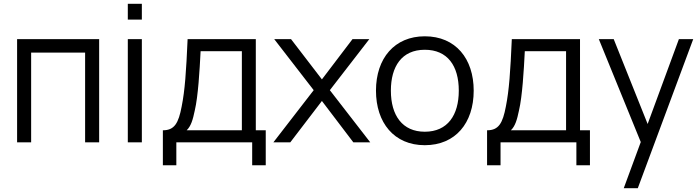

<svg xmlns="http://www.w3.org/2000/svg" viewBox="-20 -745 3666 1005"><path d="M143 0V-469.5H425.5V0H499V-540H69.5V0Z M722.5 -642.5V-725H649V-642.5ZM722.5 0V-540H649V0Z M903 120V0H1300V120H1371V-63H1319V-540H962C954.5 -369.5 948 -273 931 -188C914.5 -100.5 893.5 -63 832.5 -63V120ZM957 -63C980 -85 989.5 -118.5 999.5 -166.5C1017 -240.5 1025 -375.5 1030 -477H1246V-63Z M1499.5 0 1665 -216.5 1829.5 0H1918L1706.5 -273L1913 -540H1825L1665 -329.5L1503.5 -540H1415.5L1622 -273L1411 0Z M2203.5 15C2363.5 15 2459.5 -100.5 2459.5 -270.5C2459.5 -437.5 2365.5 -555 2203.5 -555C2045.5 -555 1948 -440.5 1948 -270.5C1948 -103 2042.5 15 2203.5 15ZM2203.5 -55.5C2086.5 -55.5 2026 -140.5 2026 -270.5C2026 -396.5 2082.5 -484.5 2203.5 -484.5C2322.5 -484.5 2381.5 -400.5 2381.5 -270.5C2381.5 -143 2323.5 -55.5 2203.5 -55.5Z M2600 120V0H2997V120H3068V-63H3016V-540H2659C2651.5 -369.5 2645 -273 2628 -188C2611.5 -100.5 2590.5 -63 2529.5 -63V120ZM2654 -63C2677 -85 2686.5 -118.5 2696.5 -166.5C2714 -240.5 2722 -375.5 2727 -477H2943V-63Z M3318.5 240 3608.5 -540H3533.5L3370 -96L3192.5 -540H3114.5L3334 -1.5L3245 240Z"/></svg>

Font: Manrope
Style: Regular
Weight: 400
Designer: Mikhail Sharanda
Foundry: Mikhail Sharanda
Version: Version 4.505